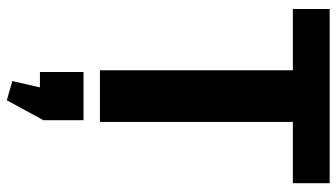

<svg xmlns="http://www.w3.org/2000/svg" viewBox="-240 -501 1024 585"><g transform="rotate(90 272.5 -208.0)"><path d="M537.7 -700V-587.8H274.1L351 -653.2V0H193.6V-653.2L268.5 -587.8H6.9V-700ZM345.8 50V172.1L285 283.7L226.5 266.9L264.3 102.7L325.3 183.3L198.9 182.8V50Z"/></g></svg>

Font: Pathway Extreme 8pt Thin 12pt
Style: Regular
Weight: 100
Version: Version 1.001;gftools[0.9.26]